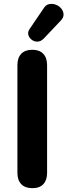

<svg xmlns="http://www.w3.org/2000/svg" viewBox="-20 -974 352 1003"><path d="M149 9Q111 9 91 -12Q71 -33 71 -71V-634Q71 -672 91 -693Q111 -714 149 -714Q186 -714 206 -693Q226 -672 226 -634V-71Q226 -33 206.5 -12Q187 9 149 9ZM208 -772Q193 -757 176 -756.5Q159 -756 145.5 -766.5Q132 -777 128 -792Q124 -807 135 -823L207 -929Q219 -949 236.5 -952.5Q254 -956 271.5 -949.5Q289 -943 300 -929.5Q311 -916 312 -899.5Q313 -883 298 -867Z"/></svg>

Font: Nunito ExtraLight ExtraBold
Style: Regular
Weight: 800
Version: Version 3.602